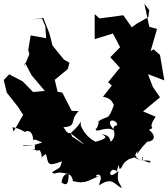

<svg xmlns="http://www.w3.org/2000/svg" viewBox="-90 -916 893 1020"><path d="M698 -825 636 -790 610 -771 565 -835 439 -818 413 -841V-708L510 -738L548 -665L496 -612L547 -556L484 -479L504 -462L457 -402C501 -394 505 -376 515 -358C483 -269 485 -308 429 -269C442 -285 427 -225 418 -233C418 -200 481 -261 530 -212C448 -288 530 -289 533 -252C484 -237 547 -210 498 -162C493 -187 484 -199 449 -203C483 -189 477 -179 418 -163C385 -178 354 -211 339 -250C337 -288 354 -269 287 -210C298 -192 257 -234 357 -150C352 -148 274 -209 297 -181C273 -246 290 -172 247 -240C323 -246 276 -273 328 -326L291 -327L241 -424L216 -428L201 -492L270 -549L279 -583L250 -599L189 -674L173 -737L140 -821L81 -813L133 -818L151 -776L155 -713L73 -728L60 -650L66 -629L39 -563L43 -582L78 -516L148 -433L86 -427L30 -484L-41 -521L-70 -491L-54 -424L5 -349L33 -306L-18 -217L-24 -240C25 -233 48 -206 46 -217C36 -216 89 -241 86 -161C80 -206 157 -120 181 -173C89 -147 113 -145 32 -142C24 -150 101 -142 97 -148C81 -92 152 -128 78 -122C189 -105 211 -138 173 -121C184 -135 137 -158 118 -125C155 -57 100 -63 154 -98C169 -48 156 -27 239 -59C229 -17 227 -27 186 -1C209 19 194 -13 275 9C273 21 279 87 237 53C246 -13 294 3 297 46C372 65 380 37 440 20C386 33 460 -25 443 53C496 -9 454 -18 436 69C508 20 518 65 557 84C545 47 529 58 539 -8C472 55 493 -41 530 -6C552 -87 571 -112 537 -91C558 -23 527 -80 546 -17C570 -37 550 -41 594 -70C618 -77 662 -94 619 -85C652 -50 723 -74 707 -52C628 -68 690 -104 662 -64C594 -89 655 -113 643 -127C636 -72 625 -95 693 -164C723 -163 748 -190 701 -226C745 -246 686 -222 737 -296L670 -324L760 -399L722 -454L696 -522L783 -489L760 -624L726 -654L710 -644L744 -762L703 -774L677 -896L703 -862Z"/></svg>

Font: Hussar Lance
Style: Regular
Weight: 700
Foundry: Cannot Into Space Fonts, PlusOne Fonts
Version: Version 2.27